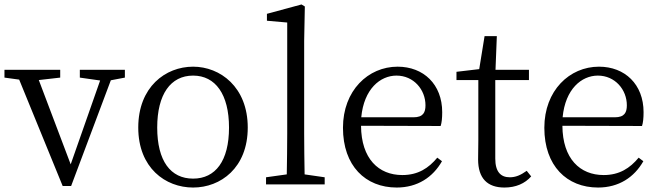

<svg xmlns="http://www.w3.org/2000/svg" viewBox="-23 -827 2959 861"><path d="M537 -514H335V-479L426 -466L294 -90L151 -468L247 -479V-514H-3V-479L63 -470L258 7H296L474 -467L537 -479Z M843 14C966 14 1088 -74 1088 -255C1088 -437 964 -528 843 -528C719 -528 597 -437 597 -255C597 -74 719 14 843 14ZM843 -26C742 -26 682 -105 682 -255C682 -404 742 -488 843 -488C943 -488 1004 -404 1004 -255C1004 -105 943 -26 843 -26Z M1343 -45C1342 -104 1341 -169 1341 -228V-644L1344 -798L1329 -807L1174 -765V-734L1265 -726V-228C1265 -169 1264 -104 1263 -45L1170 -32V0H1433V-32Z M1597 -301C1609 -428 1682 -488 1755 -488C1832 -488 1885 -425 1885 -355C1885 -323 1875 -301 1831 -301ZM1953 -262C1958 -277 1960 -298 1960 -324C1960 -449 1876 -528 1760 -528C1628 -528 1515 -421 1515 -254C1515 -83 1616 14 1756 14C1849 14 1918 -32 1959 -104L1938 -120C1899 -73 1852 -42 1781 -42C1675 -42 1597 -115 1596 -263Z M2339 -61C2311 -41 2289 -32 2263 -32C2222 -32 2198 -57 2198 -116V-468H2349V-514H2199L2205 -665H2150L2126 -517L2024 -505V-468H2122V-199C2122 -160 2121 -137 2121 -112C2121 -27 2163 14 2239 14C2290 14 2331 -4 2359 -36Z M2500 -301C2512 -428 2585 -488 2658 -488C2735 -488 2788 -425 2788 -355C2788 -323 2778 -301 2734 -301ZM2856 -262C2861 -277 2863 -298 2863 -324C2863 -449 2779 -528 2663 -528C2531 -528 2418 -421 2418 -254C2418 -83 2519 14 2659 14C2752 14 2821 -32 2862 -104L2841 -120C2802 -73 2755 -42 2684 -42C2578 -42 2500 -115 2499 -263Z"/></svg>

Font: Source Han Serif AKR9
Style: Regular
Weight: 400
Designer: Ryoko NISHIZUKA 西塚涼子 (kana & ideographs); Frank Grießhammer (Latin, Greek & Cyrillic); Sandoll Communications 산돌커뮤니케이션, 
Foundry: Adobe Systems Incorporated
Version: Version 1.005;hotconv 1.0.107;makeotfexe 2.5.65593